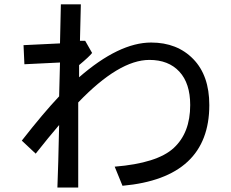

<svg xmlns="http://www.w3.org/2000/svg" viewBox="-20 -793 1040 864"><path d="M531.2 43 496.1 -43Q687.5 -58.6 761.7 -127Q835.9 -195.3 835.9 -320.3Q835.9 -418 787.1 -470.7Q738.3 -523.4 652.3 -523.4Q515.6 -523.4 332 -332V50.8H238.3Q242.2 -43 246.1 -230.5Q199.2 -175.8 140.6 -101.6L78.1 -160.2Q175.8 -285.2 246.1 -359.4L250 -511.7L89.8 -503.9L85.9 -589.8L250 -597.7L253.9 -773.4H343.8L339.8 -609.4H363.3L394.5 -554.7Q382.8 -539.1 335.9 -500V-445.3Q515.6 -601.6 660.2 -601.6Q777.3 -601.6 849.6 -527.3Q921.9 -453.1 921.9 -320.3Q921.9 7.8 531.2 43Z"/></svg>

Font: WenQuanYi Micro Hei
Style: Regular
Weight: 400
Foundry: Ascender Corporation
Version: Version 0.2.0-beta